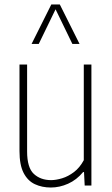

<svg xmlns="http://www.w3.org/2000/svg" viewBox="-20 -828 500 857"><path d="M207 9Q167.5 9 135.8 -5.8Q104 -20.5 85.5 -56Q67 -91.5 67 -154V-540H101V-152Q101 -79.5 131 -51.8Q161 -24 208 -24Q230 -24 257.2 -32.2Q284.5 -40.5 310.2 -60Q336 -79.5 354 -113V-540H388V0H358L355 -60H351Q322 -25 284 -8Q246 9 207 9ZM121 -632 209 -808H247L335 -632H303L228 -786.5L153 -632Z"/></svg>

Font: Encode Sans Cnd Th
Style: Regular
Weight: 100
Width: 3
Designer: Multiple Designers
Foundry: Impallari Type
Version: Version 3.002; ttfautohint (v1.8.3) -l 8 -r 50 -G 200 -x 14 